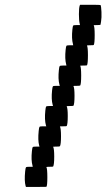

<svg xmlns="http://www.w3.org/2000/svg" viewBox="-20 -653 456 790"><path d="M308.1 -630.4 309.6 -633.3H351.1Q392.6 -633.3 393.6 -632.3Q396.5 -627.4 397.5 -603.5Q398.4 -579.6 396 -565.9Q395.5 -563.5 395.3 -561.5Q395 -559.6 394.8 -558.3Q394.5 -557.1 394.3 -555.9Q394 -554.7 394 -554Q394 -553.2 394 -552.7Q394 -552.2 393.6 -551.8V-551.3Q392.1 -549.8 378.9 -549.8Q364.7 -549.8 365.7 -548.8Q369.6 -542 369.6 -508.8Q369.6 -474.6 365.7 -467.8Q364.7 -466.8 351.1 -466.8Q337.9 -466.8 337.9 -465.3Q341.8 -458.5 341.8 -425.8Q341.8 -391.1 337.9 -384.3Q336.9 -383.3 323.2 -383.3Q309.1 -383.3 310.1 -382.3Q314 -375.5 314 -342.3Q314 -308.1 310.1 -301.3Q308.6 -299.8 295.4 -299.8Q281.2 -299.8 282.2 -298.8Q286.6 -291 286.6 -258.8Q286.6 -225.6 282.2 -217.8Q281.2 -216.8 267.6 -216.8Q254.4 -216.8 254.4 -215.3Q258.8 -207.5 258.8 -175.8Q258.8 -142.1 254.4 -134.3Q253.4 -133.3 239.7 -133.3Q225.6 -133.3 226.6 -132.3Q231 -124.5 231 -92.3Q231 -59.1 226.6 -51.3Q225.1 -49.8 211.9 -49.8Q197.8 -49.8 198.7 -48.8Q203.1 -41 203.1 -8.8Q203.1 24.4 198.7 32.2Q197.8 33.2 184.1 33.2Q170.9 33.2 170.9 34.7Q174.8 41 174.8 76.4Q174.8 111.8 170.9 115.7Q170.4 116.2 128.4 116.2H86.9L85.4 112.3Q79.6 91.3 83.5 52.2Q85 37.6 86.9 35.4Q88.9 33.2 101.1 33.2H114.7L113.8 28.8Q107.4 5.9 111.3 -31.2Q112.8 -45.9 114.7 -47.9Q116.7 -49.8 128.9 -49.8H142.6L141.1 -54.7Q135.3 -76.2 139.2 -114.3Q140.6 -128.9 142.6 -131.1Q144.5 -133.3 156.7 -133.3H170.4L168.9 -137.7Q162.6 -160.6 166.5 -197.8Q168 -212.4 169.9 -214.6Q171.9 -216.8 184.1 -216.8H198.2L196.8 -221.2Q190.4 -244.1 194.3 -281.2Q195.8 -295.9 197.8 -297.9Q199.7 -299.8 211.9 -299.8H226.1L224.6 -304.7Q218.3 -327.6 222.2 -364.3Q223.6 -378.9 225.6 -381.1Q227.5 -383.3 239.7 -383.3H253.4L252.4 -387.7Q246.1 -410.6 250 -447.8Q251.5 -462.4 253.4 -464.6Q255.4 -466.8 267.6 -466.8H281.2L280.3 -471.2Q273.9 -494.1 277.8 -531.2Q279.3 -545.9 281.2 -547.9Q283.2 -549.8 295.4 -549.8H309.1L308.1 -554.7Q304.7 -568.4 304.7 -594.7Q304.7 -621.1 308.1 -630.4Z"/></svg>

Font: VT323
Style: Regular
Weight: 400
Monospace: yes
Version: Version 001.002